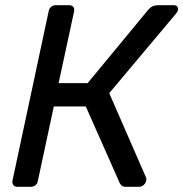

<svg xmlns="http://www.w3.org/2000/svg" viewBox="-20 -720 706 740"><path d="M649.2 -700Q659.9 -700 663.7 -693.9Q667.6 -687.8 665.6 -679.6Q664.4 -675.1 658 -667L401 -360.9L543.4 -34.6Q545.4 -29.6 543.4 -23.6Q541.6 -13.8 533.6 -6.9Q525.6 0 515.8 0H465.2Q454.1 0 449.1 -4.6Q444 -9.2 441.2 -14.9L310.7 -309.6H187.4L125.9 -22.9Q124.7 -12.7 116.9 -6.4Q109 0 98 0H46.6Q36.4 0 31.6 -6.3Q26.7 -12.6 27.9 -22.9L167.5 -676.3Q169.5 -687.3 177 -693.6Q184.4 -700 194.6 -700H246Q257 -700 262.3 -693.6Q267.6 -687.3 265.6 -676.3L205.9 -399.6H317.8L552.4 -683.7Q559.3 -691.7 568.2 -695.8Q577.2 -700 589.9 -700Z"/></svg>

Font: Rubik Light
Style: Italic
Weight: 300
Italic angle: -12°
Designer: Hubert and Fischer
Foundry: Hubert and Fischer
Version: Version 2.300;gftools[0.9.30]